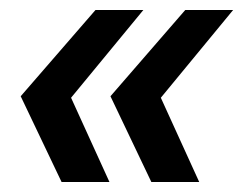

<svg xmlns="http://www.w3.org/2000/svg" viewBox="-20 -452 496 385"><path d="M267.5 -432 122.5 -256 199.5 -87H103.5L21.5 -259L171.5 -432ZM447.5 -432 302.5 -256 379.5 -87H283.5L201.5 -259L351.5 -432Z"/></svg>

Font: Argentum Sans
Style: Italic
Weight: 400
Italic angle: -11.3099°
Designer: Julieta Ulanovsky, Owen Earl, Rasmus Andersson, Cristiano Sobral
Foundry: The Argentum Sans Project Authors
Version: Version 3.131; ttfautohint (v1.8.4.7-5d5b-dirty)